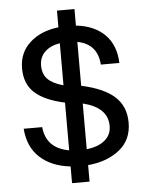

<svg xmlns="http://www.w3.org/2000/svg" viewBox="-58 -841 726 950"><g transform="rotate(-5 305.0 -365.5)"><path d="M261 -794H348V-712Q439 -702 491 -650Q543 -598 546 -509H454Q447 -612 348 -631V-413Q459 -389 512.5 -340.5Q566 -292 566 -211Q566 -125 504 -76Q442 -27 348 -19V63H261V-20Q168 -30 110.5 -82Q53 -134 46 -226H138Q148 -120 261 -100V-337Q160 -359 112 -403Q64 -447 64 -524Q64 -602 118.5 -651.5Q173 -701 261 -711ZM159 -530Q159 -487 184 -462Q209 -437 261 -423V-632Q213 -624 186 -597.5Q159 -571 159 -530ZM348 -98Q404 -104 437.5 -131Q471 -158 471 -203Q471 -295 348 -325Z"/></g></svg>

Font: Nacelle
Style: Regular
Weight: 400
Designer: Sora Sagano
Foundry: Sora Sagano
Version: Version 1.000;FEAKit 1.0